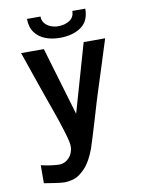

<svg xmlns="http://www.w3.org/2000/svg" viewBox="-99 -799 798 1064"><g transform="rotate(-10 300.0 -267.0)"><path d="M163.5 95Q188 95 207 81.5Q226 68 235.8 46.8Q245.5 25.5 244.5 2Q244 -19.5 225.2 -80.8Q206.5 -142 184.5 -203Q174 -231 152 -294.5Q130 -358 108 -421Q81 -500.5 63.5 -550H191.5L305.5 -166L415.5 -550H536.5Q525.5 -516.5 514.8 -481.8Q504 -447 493 -412.5Q454 -290 446.5 -267Q432.5 -224.5 406 -133.5Q390 -80.5 374.8 -30Q359.5 20.5 353.5 37Q328 107 294.8 142.5Q261.5 178 232.5 187.5Q203.5 197 176.5 197Q162 197 126.2 192Q90.5 187 62.5 182L63 80.5Q88 87 117 91Q146 95 163.5 95ZM128.5 -731H204.5Q204.5 -707.5 218 -691.8Q231.5 -676 251.8 -668.5Q272 -661 292.5 -661Q329.5 -661 356.5 -678.2Q383.5 -695.5 383.5 -731H456.5Q456.5 -660.5 409.8 -628.2Q363 -596 290.5 -596Q246 -596 209.5 -610Q173 -624 150.8 -654.2Q128.5 -684.5 128.5 -731Z"/></g></svg>

Font: JuliaMono
Style: Bold
Weight: 700
Monospace: yes
Designer: cormullion
Foundry: corm
Version: Version 0.055; ttfautohint (v1.8.4)